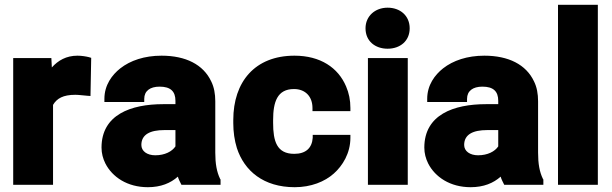

<svg xmlns="http://www.w3.org/2000/svg" viewBox="-20 -770 2551 800"><path d="M35 0H201V-333C217 -360 243 -375 294 -375C308 -375 329 -372 344 -371L357 -370L360 -529L350 -532C338 -535 319 -538 303 -538C256 -538 222 -518 196 -489L194 -528H35Z M403 -155C403 -131 409 -109 419 -89C448 -32 511 10 596 10C650 10 691 -7 721 -34C724 -23 731 -10 736 0H899V-22L897 -25C883 -54 877 -88 877 -134V-348C877 -379 872 -407 860 -431C827 -501 754 -538 653 -538C582 -538 523 -518 481 -485C447 -458 415 -416 415 -358V-345H581V-358C581 -391 605 -409 645 -409C691 -409 711 -389 711 -350V-336H660C525 -336 403 -292 403 -155ZM569 -166C569 -210 606 -228 665 -228H711V-160C697 -139 667 -123 627 -123C593 -123 569 -140 569 -166Z M952 -257C952 -221 957 -185 967 -153C998 -58 1078 10 1208 10C1276 10 1333 -13 1371 -47C1407 -79 1440 -131 1440 -196V-208H1283V-196C1280 -153 1254 -129 1206 -129C1133 -129 1118 -182 1118 -258V-270C1118 -345 1135 -399 1205 -399C1252 -399 1282 -368 1282 -320V-307H1440V-320C1440 -353 1434 -382 1422 -410C1389 -488 1315 -538 1207 -538C1042 -538 952 -429 952 -270Z M1503 -652C1503 -598 1544 -567 1595 -567C1647 -567 1687 -599 1687 -652C1687 -705 1647 -738 1595 -738C1543 -738 1503 -703 1503 -652ZM1513 0H1679V-528H1513Z M1748 -155C1748 -131 1754 -109 1764 -89C1793 -32 1856 10 1941 10C1995 10 2036 -7 2066 -34C2069 -23 2076 -10 2081 0H2244V-22L2242 -25C2228 -54 2222 -88 2222 -134V-348C2222 -379 2217 -407 2205 -431C2172 -501 2099 -538 1998 -538C1927 -538 1868 -518 1826 -485C1792 -458 1760 -416 1760 -358V-345H1926V-358C1926 -391 1950 -409 1990 -409C2036 -409 2056 -389 2056 -350V-336H2005C1870 -336 1748 -292 1748 -155ZM1914 -166C1914 -210 1951 -228 2010 -228H2056V-160C2042 -139 2012 -123 1972 -123C1938 -123 1914 -140 1914 -166Z M2305 0H2471V-750H2305Z"/></svg>

Font: Asimov Pro
Style: Ult
Weight: 900
Designer: Google
Version: Version 2.000980; 2014